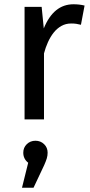

<svg xmlns="http://www.w3.org/2000/svg" viewBox="-20 -559 421 899"><path d="M95 0V-527H175L185 -426Q231 -539 324 -539Q352 -539 376 -533L359 -443Q347 -446 337 -447.5Q327 -449 313 -449Q288 -449 267.5 -437.5Q247 -426 231.5 -406.5Q216 -387 204.5 -361.5Q193 -336 186 -309V0ZM89 156Q89 132 105.5 116Q122 100 146 100Q170 100 186.5 116Q203 132 203 156Q203 170 199 183Q195 196 187 214L137 320H83L112 203Q89 185 89 156Z"/></svg>

Font: Feura Sans
Style: Regular
Weight: 400
Designer: Carrois Corporate & Edenspiekermann
Foundry: Carrois Corporate GbR & Edenspiekermann AG
Version: Version 1.001